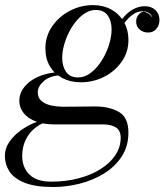

<svg xmlns="http://www.w3.org/2000/svg" viewBox="-62 -490 672 770"><path d="M152.5 260Q78.5 260 35.8 242.5Q-7 225 -24.8 196.5Q-42.5 168 -42.5 135.5Q-42.5 105 -24.5 79Q-6.5 53 20.5 33.5Q47.5 14 75 3Q102.5 -8 121.5 -8H150.5Q110.5 -1 83 19.8Q55.5 40.5 41.2 70.2Q27 100 27 134.5Q27 181.5 56 210Q85 238.5 143.5 238.5Q202 238.5 252.8 225.2Q303.5 212 341.5 188Q379.5 164 400.8 132Q422 100 422 62.5Q422 33 402.8 21Q383.5 9 352.5 9Q343 9 322.8 9Q302.5 9 277.2 9Q252 9 227.5 9Q203 9 184.2 9Q165.5 9 159 9Q114 9 82 -3Q50 -15 32.8 -36.5Q15.5 -58 15.5 -86.5Q15.5 -110.5 28.5 -131.2Q41.5 -152 64.8 -167.8Q88 -183.5 119.5 -192.2Q151 -201 188.5 -201L187.5 -188Q140.5 -188 115 -166Q89.5 -144 89.5 -120.5Q89.5 -97 105.2 -84.2Q121 -71.5 144.2 -66.8Q167.5 -62 189.5 -62Q207 -62 232.5 -62.2Q258 -62.5 282.2 -62.8Q306.5 -63 320.5 -63Q377 -63 415 -41Q453 -19 453 42Q453 96.5 426.2 137.5Q399.5 178.5 355.2 205.8Q311 233 258 246.5Q205 260 152.5 260ZM261.5 -160Q221 -160 189 -176.5Q157 -193 138.5 -223.5Q120 -254 120 -296.5Q120 -344.5 146.8 -383.8Q173.5 -423 217.2 -446.2Q261 -469.5 311.5 -469.5Q352 -469.5 384 -452Q416 -434.5 434.5 -402.8Q453 -371 453 -328.5Q453 -281 426.2 -242.8Q399.5 -204.5 356 -182.2Q312.5 -160 261.5 -160ZM251.5 -179.5Q272.5 -179.5 292 -191.2Q311.5 -203 328.5 -223.2Q345.5 -243.5 358.2 -268.8Q371 -294 378.2 -321Q385.5 -348 385.5 -373Q385.5 -406 370 -428Q354.5 -450 321.5 -450Q300.5 -450 281 -438.2Q261.5 -426.5 244.5 -406.2Q227.5 -386 214.8 -361Q202 -336 194.8 -309Q187.5 -282 187.5 -257Q187.5 -224 203 -201.8Q218.5 -179.5 251.5 -179.5ZM519.5 -465Q545 -465 561.2 -449.8Q577.5 -434.5 577.5 -409.5Q577.5 -389 565 -374.2Q552.5 -359.5 531.5 -359.5Q513 -359.5 498.5 -371.2Q484 -383 484 -404Q484 -418.5 492.2 -429.2Q500.5 -440 513.5 -444Q524 -441.5 533.2 -435.5Q542.5 -429.5 549.5 -419Q545 -432 534 -438.5Q523 -445 510.5 -445Q490 -445 471.5 -432.2Q453 -419.5 436.5 -397.2Q420 -375 406 -346.5L392 -354.5Q418.5 -410 450.2 -437.5Q482 -465 519.5 -465Z"/></svg>

Font: Bodoni Moda 11pt
Style: Italic
Weight: 400
Italic angle: -13°
Version: Version 2.004